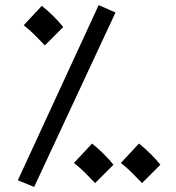

<svg xmlns="http://www.w3.org/2000/svg" viewBox="-20 -707 689 753"><path d="M114 26 50 0 367 -687 433 -658ZM156 -529Q132 -554 115 -571Q98 -588 73 -608L144 -684Q168 -665 190 -643Q212 -621 228 -601ZM353 11Q329 -14 312 -31Q295 -48 270 -68L341 -144Q365 -125 387 -103Q409 -81 425 -61ZM537 11Q513 -14 496 -31Q479 -48 454 -68L525 -144Q549 -125 571 -103Q593 -81 609 -61Z"/></svg>

Font: TSCustom
Style: Regular
Weight: 400
Designer: Monotype Design Team
Foundry: Monotype Imaging Inc.
Version: Version 2.004; ttfautohint (v1.8.3) -l 8 -r 50 -G 200 -x 14 